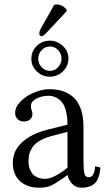

<svg xmlns="http://www.w3.org/2000/svg" viewBox="-20 -853 492 885"><path d="M156.2 -582.5Q156.2 -560.5 171.6 -543.5Q187 -526.4 210 -526.4Q232.9 -526.4 248.3 -543.5Q263.7 -560.5 263.7 -582.5Q263.7 -605.5 248 -622.1Q232.4 -638.7 210 -638.7Q187.5 -638.7 171.9 -621.8Q156.2 -605 156.2 -582.5ZM124.5 -582.5Q124.5 -616.7 149.4 -641.1Q174.3 -665.5 209.5 -665.5Q244.1 -665.5 269.8 -641.4Q295.4 -617.2 295.4 -582.5Q295.4 -548.8 270.3 -524.2Q245.1 -499.5 209.5 -499.5Q174.8 -499.5 149.7 -523.7Q124.5 -547.9 124.5 -582.5ZM291 -245.1 212.4 -224.6Q180.7 -215.3 159.4 -201.9Q138.2 -188.5 128.2 -172.4Q118.2 -156.2 114.7 -141.4Q111.3 -126.5 111.3 -107.4Q111.3 -94.2 114.7 -81.5Q118.2 -68.8 126.2 -56.4Q134.3 -43.9 150.6 -36.4Q167 -28.8 189.5 -28.8Q210 -28.8 239 -44.7Q268.1 -60.5 291 -80.1ZM355.5 12.2Q329.1 12.2 312.3 -6.1Q295.4 -24.4 291.5 -46.4L268.6 -30.3Q231.4 -4.4 211.9 3.9Q192.4 12.2 160.2 12.2Q106 12.2 72.5 -17.8Q39.1 -47.9 39.1 -102.5Q39.1 -158.2 82 -197.5Q125 -236.8 199.2 -255.4L291 -278.3Q291 -318.4 282.7 -346.4Q274.4 -374.5 260.3 -387.7Q246.1 -400.9 232.7 -406.2Q219.2 -411.6 204.6 -411.6Q173.3 -411.6 147.9 -398.7Q122.6 -385.7 122.6 -364.3Q122.6 -351.6 126 -343.8Q129.4 -337.9 129.4 -325.7Q129.4 -314 119.4 -303.5Q109.4 -293 89.8 -293Q72.3 -293 61 -304Q49.8 -314.9 49.8 -332.5Q49.8 -360.4 75.9 -386.5Q102.1 -412.6 138.7 -427.2Q175.3 -441.9 207.5 -441.9Q231.4 -441.9 252.2 -437.7Q272.9 -433.6 294.2 -421.9Q315.4 -410.2 330.6 -391.6Q345.7 -373 355.2 -341.8Q364.7 -310.5 364.7 -269.5V-122.6Q364.7 -71.8 368.9 -54Q373 -36.1 389.2 -36.1Q415 -36.1 418.5 -86.4L442.9 -81.1Q438.5 -28.8 417.2 -8.3Q396 12.2 355.5 12.2ZM229.5 -830.1Q234.4 -832.5 241.2 -832.5Q264.6 -832.5 280.3 -815.4L285.6 -811L287.6 -801.8L195.8 -703.6Q179.2 -686 172.9 -686Q168 -686 164.6 -689.2Q161.1 -692.4 161.1 -696.8Q161.1 -708.5 166 -717.3Z"/></svg>

Font: Libertinage
Style: l
Weight: 400
Designer: OSP
Foundry: OSP
Version: Version 1.0; 2008; OFL relea